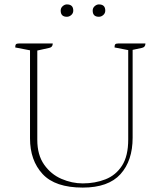

<svg xmlns="http://www.w3.org/2000/svg" viewBox="-20 -838 725 870"><path d="M355 12Q230 12 173 -49.5Q116 -111 116 -211V-610L49 -623Q49 -634 52.5 -637.5Q56 -641 66 -641H219Q219 -624 203 -621L149 -609V-204Q149 -136 180 -92Q211 -48 258.5 -27.5Q306 -7 355 -7Q411 -7 458 -25.5Q505 -44 533 -87.5Q561 -131 561 -206V-611L499 -623Q499 -634 502.5 -637.5Q506 -641 516 -641H639Q639 -624 623 -621L581 -612V-214Q581 -110 526 -49Q471 12 355 12ZM428 -762Q400 -762 400 -790Q400 -802 409 -810Q418 -818 428 -818Q457 -818 457 -790Q457 -778 448 -770Q439 -762 428 -762ZM283 -762Q255 -762 255 -790Q255 -802 264 -810Q273 -818 283 -818Q312 -818 312 -790Q312 -778 303 -770Q294 -762 283 -762Z"/></svg>

Font: Petrona Thin
Style: Regular
Weight: 100
Designer: Ringo R. Seeber
Foundry: Ringo R. Seeber
Version: Version 2.001; ttfautohint (v1.8.3)